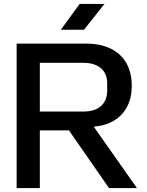

<svg xmlns="http://www.w3.org/2000/svg" viewBox="-20 -949 742 969"><path d="M64 0V-729H412Q488 -729 540 -703Q592 -677 618.5 -629Q645 -581 645 -515Q645 -456 622 -411.5Q599 -367 556.5 -341Q514 -315 455 -310H446L448 -317L671 0H530L328 -291H166V-386H400Q458 -386 489.5 -414Q521 -442 521 -491V-528Q521 -578 489 -605Q457 -632 400 -632H181V0ZM287 -799 382 -929H507L404 -799Z"/></svg>

Font: Hubot Sans Medium
Style: Regular
Weight: 500
Designer: Deni Anggara
Foundry: GitHub, Inc., Subsidiary of Microsoft Corporation
Version: Version 2.000